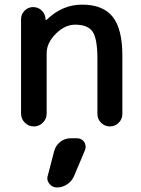

<svg xmlns="http://www.w3.org/2000/svg" viewBox="-20 -576 619 842"><path d="M229.5 246.1Q209 246.1 196.3 229.5Q187.5 218.8 187.5 205.1Q187.5 200.2 189.5 194.3L217.8 85.9Q224.6 61.5 244.6 45.9Q264.6 30.3 290 30.3H317.4Q337.9 30.3 349.6 46.9Q355.5 57.6 355.5 68.4Q355.5 75.2 352.5 83L304.7 196.3Q294.9 218.8 274.4 232.4Q253.9 246.1 229.5 246.1ZM179.7 -491.2Q179.7 -489.3 181.6 -488.8Q183.6 -488.3 184.6 -489.3Q252.9 -555.7 339.8 -555.7Q431.6 -555.7 474.1 -502.4Q516.6 -449.2 516.6 -332V-76.2Q516.6 -53.7 500.5 -37.6Q484.4 -21.5 461.9 -21.5Q439.5 -21.5 423.3 -37.6Q407.2 -53.7 407.2 -76.2V-318.4Q407.2 -406.2 386.2 -437Q365.2 -467.8 309.6 -467.8Q264.6 -467.8 224.6 -427.7Q184.6 -387.7 184.6 -342.8V-78.1Q184.6 -54.7 168 -38.1Q151.4 -21.5 128.4 -21.5Q105.5 -21.5 88.9 -38.1Q72.3 -54.7 72.3 -78.1V-492.2Q72.3 -513.7 87.9 -529.3Q103.5 -544.9 125 -544.9Q147.5 -544.9 163.1 -529.8Q178.7 -514.6 179.7 -492.2Z"/></svg>

Font: Gen Jyuu Gothic Medium
Style: Regular
Weight: 500
Designer: [Source Han Sans]
Ryoko NISHIZUKA  (kana & ideographs); Paul D. Hunt (Latin, Greek & Cyrillic); Wenlong ZHANG  (bopomofo
Version: Version 1.002.20150607